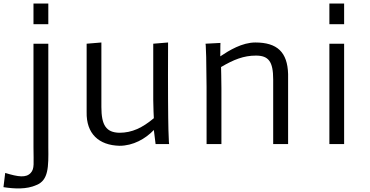

<svg xmlns="http://www.w3.org/2000/svg" viewBox="-63 -811 2083 1081"><path d="M125.5 -674.8H209V-791H125.5ZM125.5 17.1C125.5 108.9 132.3 138.2 109.9 162.6C84 190.9 40.5 185.5 -33.7 162.6L-43.5 242.7C16.1 252 86.9 256.3 142.6 230.5C210.4 203.6 210.4 128.4 209 17.1V-564.9H125.5Z M424.8 -179.7C422.4 -58.6 492.7 6.8 609.9 9.8C686.5 9.8 755.9 -29.3 803.2 -79.1L813 0H889.2C889.2 0 880.9 -18.1 883.3 -571.8L799.8 -564.9V-247.6C799.8 -207 803.2 -145.5 803.2 -145.5C738.8 -91.8 681.2 -63.5 608.9 -63.5C534.2 -65.4 507.8 -106.4 507.8 -209V-571.8L424.8 -564.9Z M1100.1 0H1183.6V-314C1183.6 -355 1181.6 -433.6 1181.6 -433.6C1252.9 -475.6 1309.1 -498 1377.9 -498C1449.2 -498 1475.1 -464.4 1475.1 -363.8V0H1559.1V-393.6C1555.7 -517.6 1497.6 -571.8 1374.5 -571.8C1300.3 -571.8 1227.1 -527.3 1177.2 -493.7C1177.2 -551.3 1178.2 -569.3 1178.2 -569.3L1094.2 -564.9C1094.2 -564.9 1102.1 -554.2 1100.1 0Z M1791.5 -674.8H1874.5V-791H1791.5ZM1791.5 0H1874.5V-564.9H1791.5Z"/></svg>

Font: Duru Sans
Style: Regular
Weight: 400
Designer: Onur Yazıcıgil
Foundry: Onur Yazıcıgil
Version: Version 1.002